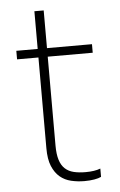

<svg xmlns="http://www.w3.org/2000/svg" viewBox="-51 -717 475 761"><g transform="rotate(-5 186.5 -336.0)"><path d="M254 8Q227 8 201.5 2Q176 -4 157 -20Q138 -36 126.5 -63.5Q115 -91 115 -135V-496H30V-530H115V-680H152V-530H331V-496H152V-142Q152 -108 159 -85.5Q166 -63 180 -50Q194 -37 214.5 -32Q235 -27 262 -27Q298 -27 321 -36V-3Q311 2 293.5 5Q276 8 254 8Z"/></g></svg>

Font: Tanohe Sans ExtraLight
Style: Regular
Weight: 250
Designer: Village Type and Design LLC & Cristiano Sobral
Foundry: Cooper Hewitt Smithsonian Design Museum
Version: Version 1.00;May 30, 2020;FontCreator 12.0.0.2522 64-bit; tt